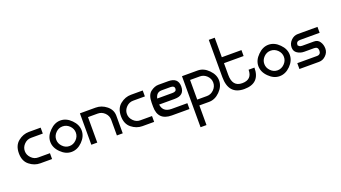

<svg xmlns="http://www.w3.org/2000/svg" viewBox="-61 -1100 3265 1840"><g transform="rotate(-20 1571.5 -180.0)"><path d="M299.8 0Q269.5 0 179.7 0Q120.1 0 70.3 -40Q19.5 -80.1 19.5 -160.2Q19.5 -240.2 70.3 -280.3Q120.1 -320.3 179.7 -320.3Q219.7 -320.3 299.8 -320.3Q299.8 -304.7 299.8 -259.8Q269.5 -259.8 179.7 -259.8Q139.6 -259.8 110.4 -230.5Q80.1 -200.2 80.1 -160.2Q80.1 -120.1 110.4 -89.8Q139.6 -59.6 179.7 -59.6Q219.7 -59.6 299.8 -59.6Q299.8 -44.9 299.8 0Z M660.2 -160.2Q660.2 -99.6 610.4 -49.8Q560.5 0 500 0Q440.4 0 390.6 -49.8Q339.8 -99.6 339.8 -160.2Q339.8 -219.7 390.6 -269.5Q440.4 -320.3 500 -320.3Q560.5 -320.3 610.4 -269.5Q660.2 -219.7 660.2 -160.2ZM500 -259.8Q460 -259.8 430.7 -230.5Q400.4 -200.2 400.4 -160.2Q400.4 -120.1 430.7 -89.8Q460 -59.6 500 -59.6Q540 -59.6 570.3 -89.8Q600.6 -120.1 600.6 -160.2Q600.6 -200.2 570.3 -230.5Q540 -259.8 500 -259.8Z M700.2 0Q700.2 -80.1 700.2 -320.3Q740.2 -320.3 770.5 -320.3Q800.8 -320.3 860.4 -320.3Q920.9 -320.3 970.7 -280.3Q1020.5 -240.2 1020.5 -179.7Q1020.5 -120.1 1020.5 0Q1005.9 0 960.9 0Q960.9 -40 960.9 -160.2Q960.9 -200.2 930.7 -230.5Q900.4 -259.8 860.4 -259.8Q828.1 -259.8 804.7 -259.8Q780.3 -259.8 760.7 -259.8Q760.7 -172.9 760.7 0Q746.1 0 700.2 0Z M1340.8 0Q1310.5 0 1220.7 0Q1161.1 0 1111.3 -40Q1060.5 -80.1 1060.5 -160.2Q1060.5 -240.2 1111.3 -280.3Q1161.1 -320.3 1220.7 -320.3Q1260.7 -320.3 1340.8 -320.3Q1340.8 -304.7 1340.8 -259.8Q1310.5 -259.8 1220.7 -259.8Q1180.7 -259.8 1151.4 -230.5Q1121.1 -200.2 1121.1 -160.2Q1121.1 -120.1 1151.4 -89.8Q1180.7 -59.6 1220.7 -59.6Q1260.7 -59.6 1340.8 -59.6Q1340.8 -44.9 1340.8 0Z M1380.9 -139.6Q1380.9 -160.2 1380.9 -160.2Q1380.9 -160.2 1380.9 -179.7Q1380.9 -259.8 1420.9 -290Q1460.9 -320.3 1501 -320.3Q1521.5 -320.3 1551.8 -320.3Q1581.1 -320.3 1601.6 -320.3Q1701.2 -320.3 1701.2 -230.5Q1701.2 -139.6 1601.6 -139.6Q1559.6 -139.6 1503.9 -139.6Q1449.2 -139.6 1441.4 -139.6Q1441.4 -146.5 1441.4 -163.1Q1441.4 -179.7 1441.4 -200.2Q1496.1 -200.2 1528.3 -200.2Q1561.5 -200.2 1601.6 -200.2Q1641.6 -200.2 1641.6 -230.5Q1641.6 -259.8 1601.6 -259.8Q1581.1 -259.8 1511.7 -259.8Q1441.4 -259.8 1441.4 -160.2Q1441.4 -59.6 1541 -59.6Q1641.6 -59.6 1701.2 -59.6Q1701.2 -44.9 1701.2 -32.2Q1701.2 -19.5 1701.2 0Q1661.1 0 1521.5 0Q1380.9 0 1380.9 -139.6Z M1741.2 200.2Q1741.2 70.3 1741.2 -320.3Q1781.2 -320.3 1811.5 -320.3Q1841.8 -320.3 1901.4 -320.3Q1961.9 -320.3 2011.7 -269.5Q2061.5 -219.7 2061.5 -160.2Q2061.5 -99.6 2011.7 -49.8Q1961.9 0 1901.4 0Q1868.2 0 1801.8 0Q1801.8 49.8 1801.8 200.2Q1787.1 200.2 1741.2 200.2ZM1801.8 -259.8Q1801.8 -210 1801.8 -59.6Q1827.1 -59.6 1901.4 -59.6Q1941.4 -59.6 1971.7 -89.8Q2002 -120.1 2002 -160.2Q2002 -200.2 1971.7 -230.5Q1941.4 -259.8 1901.4 -259.8Q1861.3 -259.8 1841.8 -259.8Q1821.3 -259.8 1801.8 -259.8Z M2162.1 -179.7Q2162.1 -59.6 2261.7 -59.6Q2362.3 -59.6 2362.3 -160.2Q2381.8 -160.2 2391.6 -160.2Q2402.3 -160.2 2421.9 -160.2Q2421.9 0 2261.7 0Q2101.6 0 2101.6 -179.7Q2101.6 -306.6 2101.6 -559.6Q2117.2 -559.6 2162.1 -559.6Q2162.1 -464.8 2162.1 -179.7ZM2162.1 -360.4Q2211.9 -360.4 2362.3 -360.4Q2362.3 -344.7 2362.3 -299.8Q2312.5 -299.8 2162.1 -299.8Q2162.1 -315.4 2162.1 -360.4Z M2782.2 -160.2Q2782.2 -99.6 2732.4 -49.8Q2682.6 0 2622.1 0Q2562.5 0 2512.7 -49.8Q2461.9 -99.6 2461.9 -160.2Q2461.9 -219.7 2512.7 -269.5Q2562.5 -320.3 2622.1 -320.3Q2682.6 -320.3 2732.4 -269.5Q2782.2 -219.7 2782.2 -160.2ZM2622.1 -259.8Q2582 -259.8 2552.7 -230.5Q2522.5 -200.2 2522.5 -160.2Q2522.5 -120.1 2552.7 -89.8Q2582 -59.6 2622.1 -59.6Q2662.1 -59.6 2692.4 -89.8Q2722.7 -120.1 2722.7 -160.2Q2722.7 -200.2 2692.4 -230.5Q2662.1 -259.8 2622.1 -259.8Z M3123 -320.3Q3123 -304.7 3123 -259.8Q3078.1 -259.8 3009.8 -259.8Q2942.4 -259.8 2922.9 -259.8Q2902.3 -259.8 2892.6 -250Q2882.8 -240.2 2882.8 -219.7Q2882.8 -219.7 2892.6 -210Q2902.3 -200.2 2922.9 -200.2Q2962.9 -200.2 2988.3 -200.2Q3014.6 -200.2 3043 -200.2Q3083 -200.2 3102.5 -169.9Q3123 -139.6 3123 -99.6Q3123 -99.6 3123 -99.6Q3123 -59.6 3092.8 -30.3Q3062.5 0 3022.5 0Q2956.1 0 2822.3 0Q2822.3 -14.6 2822.3 -59.6Q2873 -59.6 3022.5 -59.6Q3043 -59.6 3052.7 -70.3Q3062.5 -80.1 3062.5 -99.6Q3062.5 -120.1 3052.7 -129.9Q3043 -139.6 3022.5 -139.6Q2985.4 -139.6 2963.9 -139.6Q2941.4 -139.6 2922.9 -139.6Q2882.8 -139.6 2852.5 -160.2Q2822.3 -179.7 2822.3 -219.7Q2822.3 -259.8 2852.5 -290Q2882.8 -320.3 2922.9 -320.3Q2989.3 -320.3 3123 -320.3Z"/></g></svg>

Font: Moonwalk
Style: Regular
Weight: 400
Designer: BarCoded
Foundry: BarCoded
Version: Version 1.0